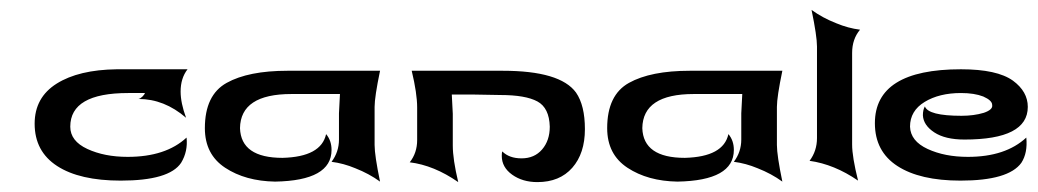

<svg xmlns="http://www.w3.org/2000/svg" viewBox="-20 -365 2097 388"><path d="M216 -225H359Q345 -207 345 -180Q345 -157 356 -127Q312 -165 260 -165Q264 -166 268 -170Q272 -174 273 -177H239Q122 -177 122 -109Q122 -80 156.5 -64Q191 -48 238 -48Q315 -48 357 -87Q360 -59 346 -36Q322 0 224 0Q141 0 95.5 -29.5Q50 -59 50 -115Q50 -168 94.5 -196Q139 -224 216 -225Z M737 -149V-72Q737 -51 748 2Q726 -14 698 -25Q674 -35 650 -38Q665 -58 665 -83V-136L667 -175H569Q466 -175 465 -106Q467 -46 551 -46Q629 -48 639 -94Q650 -81 650 -62Q650 0 536 2Q476 1 435 -26Q394 -53 394 -106Q394 -173 438 -197.5Q482 -222 561 -222H748Q737 -169 737 -149Z M823 -148V-82Q823 -56 808 -37Q857 -31 906 3Q895 -43 895 -71V-84V-135L893 -174H934L991 -173Q1042 -173 1066 -160Q1090 -147 1091 -109Q1091 -81 1075.5 -63Q1060 -45 1034 -45Q1009 -45 995 -59Q994 -57 994 -50Q994 -27 1015 -12Q1036 3 1066 3Q1111 3 1136.5 -26Q1162 -55 1162 -104Q1162 -152 1144 -178Q1112 -222 996 -222H812Q823 -176 823 -148Z M1550 -149V-72Q1550 -51 1561 2Q1539 -14 1511 -25Q1487 -35 1463 -38Q1478 -58 1478 -83V-136L1480 -175H1382Q1279 -175 1278 -106Q1280 -46 1364 -46Q1442 -48 1452 -94Q1463 -81 1463 -62Q1463 0 1349 2Q1289 1 1248 -26Q1207 -53 1207 -106Q1207 -173 1251 -197.5Q1295 -222 1374 -222H1561Q1550 -169 1550 -149Z M1631 -86V-271Q1631 -292 1620 -345Q1642 -329 1670 -318Q1694 -308 1718 -305Q1702 -286 1702 -258V-73Q1702 -48 1714 0Q1666 -33 1616 -40Q1631 -60 1631 -86Z M1819 -109Q1819 -141 1848.5 -159Q1878 -177 1922 -177Q1949 -177 1967 -170Q1985 -162 1985 -153Q1986 -148 1981.5 -144Q1977 -140 1968 -137Q1948 -131 1923 -131Q1856 -131 1849 -150Q1845 -143 1845 -132Q1846 -112 1868 -97.5Q1890 -83 1929 -83Q2057 -83 2057 -149Q2057 -180 2027 -202Q1995 -225 1922 -225Q1748 -225 1748 -116Q1748 -59 1793.5 -29.5Q1839 0 1921 0Q2018 0 2044 -36Q2057 -56 2054 -87Q2012 -48 1936 -48Q1889 -48 1854.5 -64Q1820 -80 1819 -109Z"/></svg>

Font: RIT Indira
Style: Bold
Weight: 700
Designer: Sudheer S
Version: 0.9